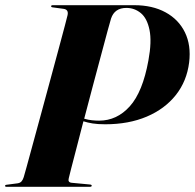

<svg xmlns="http://www.w3.org/2000/svg" viewBox="-36 -720 751 740"><path d="M693 -479.5Q684 -407 641.5 -353.5Q599 -300 529.5 -270.5Q460 -241 369.5 -241Q340.5 -241 320.8 -244.2Q301 -247.5 285.5 -252.5Q271 -196 258.5 -148Q246 -100 238 -69.2Q230 -38.5 229 -33Q224.5 -17 240.5 -15.5L309.5 -9Q317.5 -8.5 317.5 -4.5Q317.5 0 310 0H-10.5Q-16.5 0 -16.5 -3.5Q-16.5 -7.5 -10 -8L32 -13.5Q42 -15 47.2 -21.2Q52.5 -27.5 55.5 -37.5Q57 -42.5 66.8 -77.5Q76.5 -112.5 91.2 -167Q106 -221.5 123.5 -285.5Q141 -349.5 158.2 -413.5Q175.5 -477.5 190.2 -532Q205 -586.5 214.2 -621.8Q223.5 -657 224.5 -662Q229 -683.5 208.5 -686L168 -691.5Q161 -692 161 -696Q161 -700 168 -700H481.5Q551.5 -700 602 -672.5Q652.5 -645 676.8 -595.2Q701 -545.5 693 -479.5ZM392 -648.5Q389.5 -641.5 379.5 -604.2Q369.5 -567 354.5 -511Q339.5 -455 322.2 -390.2Q305 -325.5 288.5 -262.5Q304 -258 318.2 -256.5Q332.5 -255 346 -255Q414.5 -255 464.2 -310.2Q514 -365.5 536 -487Q549.5 -560 540.2 -604.8Q531 -649.5 506.8 -669.5Q482.5 -689.5 451 -689.5Q405.5 -689.5 392 -648.5Z"/></svg>

Font: Fraunces 144pt S000
Style: Bold Italic
Weight: 700
Italic angle: -16°
Version: Version 1.000; ttfautohint (v1.8.3)